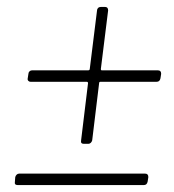

<svg xmlns="http://www.w3.org/2000/svg" viewBox="-20 -552 501 554"><path d="M445 -339 443 -326Q441 -316 432 -316H270Q266 -316 266 -312L246 -147Q245 -143 242 -140Q239 -137 235 -137H222Q212 -137 214 -147L234 -312Q234 -316 230 -316H68Q64 -316 61.5 -319Q59 -322 60 -326L62 -339Q62 -343 65 -346Q68 -349 72 -349H234Q236 -349 237.5 -350Q239 -351 239 -353L260 -522Q260 -526 263 -529Q266 -532 271 -532H283Q292 -532 292 -522L271 -353Q271 -349 274 -349H436Q445 -349 445 -339ZM23 -28 24 -41Q25 -45 28 -48Q31 -51 35 -51H399Q408 -51 408 -41L406 -28Q404 -18 395 -18H31Q21 -18 23 -28Z"/></svg>

Font: Barlow Semi Condensed ExLight
Style: Italic
Weight: 275
Width: 4
Italic angle: -7°
Designer: Jeremy Tribby
Foundry: Tribby Type
Version: Version 1.408